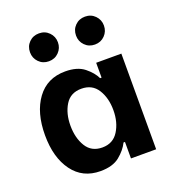

<svg xmlns="http://www.w3.org/2000/svg" viewBox="-141 -881 898 996"><g transform="rotate(-20 308.5 -382.5)"><path d="M36 -265Q36 -390 91.5 -465.5Q147 -541 247 -541Q314 -541 352 -510.5Q390 -480 406 -446H414V-528H553V0H414V-91H406Q388 -54 350 -23Q312 8 244 8Q146 8 91 -67Q36 -142 36 -265ZM414 -267Q414 -334 384.5 -381Q355 -428 295 -428Q235 -428 206 -381Q177 -334 177 -267Q177 -199 206 -151.5Q235 -104 295 -104Q354 -104 384 -152Q414 -200 414 -267ZM364 -696Q364 -729 386 -751Q408 -773 441 -773Q474 -773 496 -750.5Q518 -728 518 -696Q518 -664 496 -641.5Q474 -619 441 -619Q408 -619 386 -641.5Q364 -664 364 -696ZM110 -696Q110 -729 132 -751Q154 -773 187 -773Q220 -773 242 -750.5Q264 -728 264 -696Q264 -664 242 -641.5Q220 -619 187 -619Q154 -619 132 -641.5Q110 -664 110 -696Z"/></g></svg>

Font: Be Vietnam
Style: Bold
Weight: 700
Designer: Gabriel Lam
Foundry: TypeRant
Version: Version 4.000